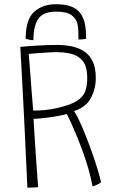

<svg xmlns="http://www.w3.org/2000/svg" viewBox="-20 -873 587 908"><path d="M109.5 14.5Q107 -41 103.2 -121.5Q99.5 -202 95 -294.8Q90.5 -387.5 85.5 -480Q80.5 -572.5 76 -651.5Q92 -653 113 -654.5Q134 -656 157.5 -657.5Q181 -659 204.8 -659.8Q228.5 -660.5 250 -660.5Q286 -660.5 319 -653.8Q352 -647 377.8 -630.2Q403.5 -613.5 418.2 -583Q433 -552.5 433 -504.5Q433 -453 410 -409.8Q387 -366.5 330.5 -347.5Q342 -330.5 356.8 -298.5Q371.5 -266.5 387.2 -226.8Q403 -187 417.2 -146.2Q431.5 -105.5 442.2 -69.8Q453 -34 458 -11Q454.5 -8 449.2 -5Q444 -2 438 0.8Q432 3.5 426.8 5.5Q421.5 7.5 417.5 7.5Q411 -29 399.5 -69.5Q388 -110 373.5 -150.5Q359 -191 344.2 -227Q329.5 -263 316.8 -291Q304 -319 296 -334Q269.5 -326.5 237.2 -321.5Q205 -316.5 177.5 -313.8Q150 -311 138.5 -311Q139 -305.5 140.5 -279.2Q142 -253 144.5 -214.5Q147 -176 149.8 -133.5Q152.5 -91 155.5 -52.5Q158.5 -14 160.5 12Q155.5 12.5 146.5 13.2Q137.5 14 127.5 14.2Q117.5 14.5 109.5 14.5ZM137 -350Q165 -350 192.2 -352.5Q219.5 -355 252 -362.5Q315 -377 344.8 -396.5Q374.5 -416 383.5 -442.5Q392.5 -469 392.5 -504Q392.5 -559 371 -585Q349.5 -611 315.8 -618.8Q282 -626.5 244.5 -626.5Q236.5 -626.5 217.8 -625.5Q199 -624.5 177.5 -623Q156 -621.5 138.8 -620Q121.5 -618.5 116 -618Q116.5 -609.5 118.8 -582Q121 -554.5 123.8 -518.2Q126.5 -482 129.2 -446.2Q132 -410.5 134.2 -383.8Q136.5 -357 137 -350ZM138 -683Q129.5 -683 119 -685.2Q108.5 -687.5 101.5 -689.5Q101.5 -781 141.5 -817Q181.5 -853 244 -853Q313 -853 345.2 -826Q377.5 -799 384.5 -742Q385.5 -734 386 -725.5Q386.5 -717 386.8 -708Q387 -699 387 -689.5Q377 -687.5 369 -686.8Q361 -686 351 -686Q351 -705 350.5 -723.2Q350 -741.5 347 -757Q342 -783.5 319.2 -800.8Q296.5 -818 245 -818Q184.5 -818 161.2 -784Q138 -750 138 -683Z"/></svg>

Font: Grandstander Thin Thin
Style: Regular
Weight: 250
Version: Version 1.200